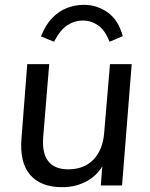

<svg xmlns="http://www.w3.org/2000/svg" viewBox="-20 -769 621 796"><path d="M238 7Q149 7 105 -44Q61 -95 69 -195L93 -503H184L159 -200Q154 -133 180.5 -100Q207 -67 263 -67Q329 -67 368 -108Q407 -149 412 -220L436 -503H526L486 0H398L406 -105L419 -110Q397 -53 348.5 -23Q300 7 238 7ZM328 -749Q382 -749 426.5 -717.5Q471 -686 489 -619L434 -596Q415 -645 386 -664.5Q357 -684 323 -684Q290 -684 260 -665Q230 -646 204 -596L150 -618Q168 -665 196 -694Q224 -723 258 -736Q292 -749 328 -749Z"/></svg>

Font: Muli Medium
Style: Italic
Weight: 500
Italic angle: -4.541°
Designer: Vernon Adams
Foundry: Vernon Adams
Version: Version 2.100; ttfautohint (v1.8.1.43-b0c9)